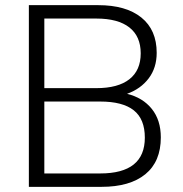

<svg xmlns="http://www.w3.org/2000/svg" viewBox="-20 -725 711 745"><path d="M92 0V-705H361Q469 -705 528.5 -657Q588 -609 588 -520Q588 -462 557 -421Q526 -380 473 -361Q534 -346 569 -302.5Q604 -259 604 -192Q604 -98 544 -49Q484 0 374 0ZM152 -383H354Q438 -383 482 -417.5Q526 -452 526 -518Q526 -584 482 -618.5Q438 -653 354 -653H152ZM152 -52H369Q542 -52 542 -191Q542 -263 499 -297Q456 -331 369 -331H152Z"/></svg>

Font: Nunito Sans Light
Style: Regular
Weight: 300
Designer: Vernon Adams
Foundry: Vernon Adams
Version: Version 3.101; ttfautohint (v1.8.4.7-5d5b);gftools[0.9.27]